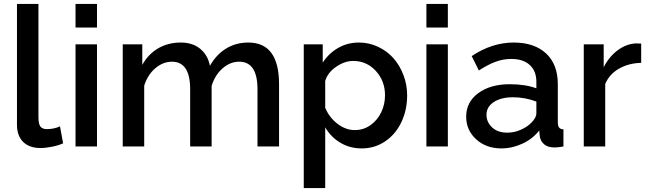

<svg xmlns="http://www.w3.org/2000/svg" viewBox="-20 -750 3316 983"><path d="M66.9 -730H176.8V-150.9Q176.8 -113.8 187.5 -101.3Q198.2 -88.9 219.2 -88.9Q256.3 -88.9 287.1 -103L303.2 -16.1Q279.3 -5.4 246.6 1.2Q213.9 7.8 187 7.8Q130.4 7.8 98.6 -23.4Q66.9 -54.7 66.9 -110.8Z M366.7 -608.9V-730H476.6V-608.9ZM366.7 0V-522.9H476.6V0Z M1408.7 0H1298.3V-293Q1298.3 -434.1 1204.6 -434.1Q1158.2 -434.1 1119.1 -399.7Q1080.1 -365.2 1063.5 -310.1V0H953.6V-293Q953.6 -434.1 860.4 -434.1Q814 -434.1 774.4 -399.9Q734.9 -365.7 718.3 -311V0H608.4V-522.9H708.5V-418Q739.3 -473.1 790 -502.7Q840.8 -532.2 905.3 -532.2Q967.3 -532.2 1006.1 -499.3Q1044.9 -466.3 1054.7 -413.1Q1087.9 -471.2 1137.9 -501.7Q1188 -532.2 1251.5 -532.2Q1408.7 -532.2 1408.7 -318.8Z M1645 -98.1V212.9H1535.2V-522.9H1632.3V-429.2Q1663.1 -477.1 1711.2 -504.6Q1759.3 -532.2 1817.4 -532.2Q1869.6 -532.2 1916 -510.3Q1962.4 -488.3 1994.6 -451.7Q2026.9 -415 2045.7 -365.5Q2064.5 -315.9 2064.5 -262.2Q2064.5 -187 2035.2 -125Q2005.9 -63 1952.4 -26.6Q1898.9 9.8 1832 9.8Q1771 9.8 1722.4 -19.3Q1673.8 -48.3 1645 -98.1ZM1951.2 -262.2Q1951.2 -335.4 1904.3 -386.7Q1857.4 -438 1788.1 -438Q1744.1 -438 1700.4 -407.7Q1656.7 -377.4 1645 -335V-198.2Q1665.5 -148.9 1707.5 -116.5Q1749.5 -84 1796.4 -84Q1841.3 -84 1877.2 -109.6Q1913.1 -135.3 1932.1 -175.8Q1951.2 -216.3 1951.2 -262.2Z M2163.1 -608.9V-730H2272.9V-608.9ZM2163.1 0V-522.9H2272.9V0Z M2366.7 -152.8Q2366.7 -227.5 2428.7 -273.2Q2490.7 -318.8 2589.8 -318.8Q2669.4 -318.8 2726.1 -297.9V-331.1Q2726.1 -386.2 2692.4 -417.2Q2658.7 -448.2 2597.7 -448.2Q2555.7 -448.2 2516.6 -433.6Q2477.5 -418.9 2431.6 -389.2L2395 -462.9Q2499 -532.2 2609.9 -532.2Q2715.8 -532.2 2775.9 -476.3Q2835.9 -420.4 2835.9 -318.8V-124Q2835.9 -105.5 2842.5 -96.9Q2849.1 -88.4 2864.7 -87.9V0Q2838.4 4.9 2817.9 4.9Q2784.7 4.9 2765.9 -11.2Q2747.1 -27.3 2743.7 -51.8L2740.7 -82Q2707 -38.6 2654.5 -14.4Q2602.1 9.8 2546.9 9.8Q2468.8 9.8 2417.7 -36.9Q2366.7 -83.5 2366.7 -152.8ZM2699.7 -121.1Q2726.1 -147.5 2726.1 -169.9V-230Q2668.5 -252 2606 -252Q2545.4 -252 2508.1 -227.5Q2470.7 -203.1 2470.7 -162.1Q2470.7 -125 2499.3 -97.9Q2527.8 -70.8 2577.6 -70.8Q2611.8 -70.8 2645 -85Q2678.2 -99.1 2699.7 -121.1Z M3262.7 -428.2Q3198.2 -426.8 3148.7 -398.2Q3099.1 -369.6 3078.6 -319.8V0H2968.8V-522.9H3070.8V-405.8Q3098.1 -459.5 3141.8 -492.2Q3185.5 -524.9 3234.9 -527.8Q3255.9 -527.8 3262.7 -526.9Z"/></svg>

Font: Rawline SemiBold
Style: Regular
Weight: 600
Designer: Matt McInerney, Pablo Impallari, Rodrigo Fuenzalida
Foundry: Matt McInerney, Pablo Impallari, Rodrigo Fuenzalida
Version: Version 4.020;PS 004.020;hotconv 1.0.88;makeotf.lib2.5.64775